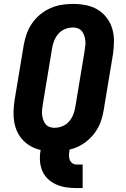

<svg xmlns="http://www.w3.org/2000/svg" viewBox="-20 -763 640 978"><path d="M369 195Q342 195 315.5 191Q289 187 265 176Q241 165 223 147.5Q205 130 195 106Q185 82 183.5 55Q182 28 187 1Q161 -5 138 -17.5Q115 -30 97 -49Q79 -68 68 -91.5Q57 -115 52.5 -141.5Q48 -168 49 -195.5Q50 -223 54 -251L101 -534Q106 -563 116 -591Q126 -619 143.5 -644.5Q161 -670 185 -689.5Q209 -709 237 -721.5Q265 -734 294 -738.5Q323 -743 352 -743Q386 -743 418.5 -736.5Q451 -730 477.5 -714Q504 -698 523.5 -672.5Q543 -647 552 -616Q561 -585 560.5 -551.5Q560 -518 555 -484L508 -201Q504 -178 497.5 -156Q491 -134 480 -113.5Q469 -93 453.5 -74.5Q438 -56 418.5 -41Q399 -26 378 -16Q357 -6 334 -1V0Q332 13 331.5 25.5Q331 38 334.5 49Q338 60 347.5 67.5Q357 75 369 75H401V195ZM257 -112Q277 -112 297.5 -120Q318 -128 332 -144.5Q346 -161 353.5 -180.5Q361 -200 364 -220L411 -504Q413 -517 414.5 -530.5Q416 -544 414.5 -557Q413 -570 409 -582Q405 -594 397 -604Q389 -614 377 -618.5Q365 -623 352 -623Q332 -623 311.5 -615Q291 -607 277 -590.5Q263 -574 255.5 -554.5Q248 -535 245 -515L198 -231Q196 -218 194.5 -204.5Q193 -191 194.5 -178Q196 -165 200 -153Q204 -141 212 -131Q220 -121 232 -116.5Q244 -112 257 -112Z"/></svg>

Font: Iosevka Aile Heavy
Style: Italic
Weight: 900
Italic angle: -9°
Designer: Belleve Invis
Foundry: Belleve Invis
Version: Version 31.1.0; ttfautohint (v1.8.4)